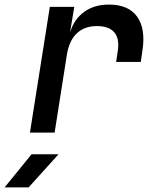

<svg xmlns="http://www.w3.org/2000/svg" viewBox="-71 -580 691 840"><path d="M60 0 147 -550H254L236 -442H237Q254 -497 298 -528.5Q342 -560 406 -560Q491 -560 529 -507Q567 -454 552 -358L545 -309H437L444 -355Q453 -411 429 -438.5Q405 -466 353 -466Q299 -466 265.5 -434.5Q232 -403 222 -343L168 0ZM-51 240 67 95H185L54 240Z"/></svg>

Font: JetBrains Mono NL SemiBold
Style: Italic
Weight: 600
Italic angle: -9°
Monospace: yes
Designer: Philipp Nurullin, Konstantin Bulenkov
Foundry: JetBrains
Version: Version 2.305; ttfautohint (v1.8.4.7-5d5b)